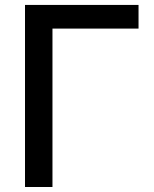

<svg xmlns="http://www.w3.org/2000/svg" viewBox="-20 -747 617 767"><path d="M533.4 -727.3V-632.8H189.6V0H79.9V-727.3Z"/></svg>

Font: Inter UI Medium
Style: Regular
Weight: 500
Designer: Rasmus Andersson
Foundry: rsms
Version: 3.2;8d6f07862